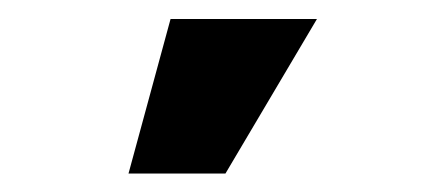

<svg xmlns="http://www.w3.org/2000/svg" viewBox="-20 -782 465 205"><path d="M162.1 -761.7H318.4L220.7 -596.7H117.2Z"/></svg>

Font: Pretendard JP Black
Style: Regular
Weight: 900
Designer: Base glyphs from Inter by Rasmus Andersson; Hangeul glyphs from Noto Sans CJK(Source Han Sans) by Jang Soo-young and Kan
Foundry: Kil Hyung-jin
Version: Version 1.309